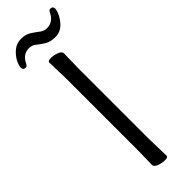

<svg xmlns="http://www.w3.org/2000/svg" viewBox="-295 -879 897 897"><g transform="rotate(-45 153.5 -430.0)"><path d="M111 -18 113 -107V-589L110 -695Q110 -705 129.5 -705Q149 -705 169 -697.5Q189 -690 189 -677L187 -588V-106L190 0Q190 10 170.5 10Q151 10 131 2.5Q111 -5 111 -18ZM307 -846Q300 -815 275 -787Q250 -759 216 -759Q182 -759 162 -771.5Q142 -784 126 -797Q110 -810 91 -810Q50 -810 30 -768Q24 -756 16 -756Q-1 -756 -1 -773Q-1 -787 10.5 -809Q22 -831 43.5 -849Q65 -867 95 -867Q125 -867 145 -854Q165 -841 181 -828.5Q197 -816 216 -816Q257 -816 277 -858Q283 -870 290 -870Q308 -870 308 -853Q308 -849 307 -846Z"/></g></svg>

Font: LXGW WenKai Lite
Style: Regular
Weight: 400
Designer: LXGW / Fontworks Inc.
Foundry: LXGW / Fontworks Inc.
Version: Version 1.511; March 25, 2025